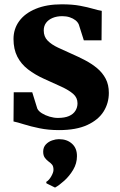

<svg xmlns="http://www.w3.org/2000/svg" viewBox="-20 -576 544 867"><path d="M246.5 11.5Q198.5 11.5 158.5 3.2Q118.5 -5 88.5 -14.5Q58.5 -24 41 -27.5L42 -159.5H125.5L148.5 -85.5Q154 -74 169.2 -64.5Q184.5 -55 204 -49.2Q223.5 -43.5 241.5 -43.5Q272 -43.5 291.5 -52Q311 -60.5 320.5 -75.8Q330 -91 330 -109.5Q330 -135 310.5 -152Q291 -169 257.2 -184.5Q223.5 -200 179 -220Q138 -238.5 106.8 -262.5Q75.5 -286.5 58.2 -320.2Q41 -354 41 -400Q41 -445.5 66.8 -480.8Q92.5 -516 141.5 -536.2Q190.5 -556.5 258.5 -556.5Q307 -556.5 341.5 -550Q376 -543.5 399.8 -536.5Q423.5 -529.5 439.5 -527L438.5 -394H358.5L336 -465Q331.5 -476 320.8 -484.5Q310 -493 294.8 -498Q279.5 -503 261.5 -503Q236.5 -503 217.5 -495Q198.5 -487 188 -472.8Q177.5 -458.5 177.5 -438.5Q177.5 -410.5 195.2 -392.5Q213 -374.5 242 -361Q271 -347.5 303.5 -333Q334.5 -319.5 364.5 -303.8Q394.5 -288 418.8 -267.8Q443 -247.5 457.2 -220.5Q471.5 -193.5 471.5 -156.5Q471.5 -110.5 447.8 -72.5Q424 -34.5 374 -11.5Q324 11.5 246.5 11.5ZM327.5 129.5Q327.5 162 310.5 190.5Q293.5 219 270.5 239.8Q247.5 260.5 229.5 270.5H227.5L190 252L188.5 245.5Q201.5 238 211.5 220.2Q221.5 202.5 221.5 191Q221.5 175 215.2 167.5Q209 160 199.5 153.5Q190.5 147 182.8 136.8Q175 126.5 175 109Q175 89 187 76.2Q199 63.5 215.5 58Q232 52.5 244 52.5H247.5Q282.5 52.5 305.2 73Q328 93.5 327.5 129.5Z"/></svg>

Font: Merriweather 48pt ExtraBold
Style: Regular
Weight: 800
Version: Version 2.100